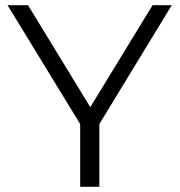

<svg xmlns="http://www.w3.org/2000/svg" viewBox="-20 -720 692 740"><path d="M642 -700 363 -242V0H289V-242L9 -700H88L328 -307L568 -700Z"/></svg>

Font: Montserrat Alternates
Style: Regular
Weight: 400
Designer: Julieta Ulanovsky
Foundry: Julieta Ulanovsky
Version: Version 7.200;PS 007.200;hotconv 1.0.88;makeotf.lib2.5.64775